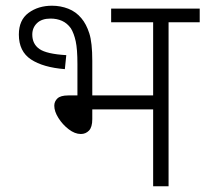

<svg xmlns="http://www.w3.org/2000/svg" viewBox="-20 -652 719 672"><path d="M162 -632Q192 -632 219 -621.5Q246 -611 265 -588Q282 -568 292.5 -535.5Q303 -503 303 -439V-318H516V-574H369V-622H679V-574H570V0H516V-269H303V-235Q303 -207 291.5 -195Q280 -183 263 -183Q242 -183 220.5 -199.5Q199 -216 184.5 -239Q170 -262 170 -282Q170 -297 181 -307.5Q192 -318 219 -318H251V-428Q251 -480 245 -507.5Q239 -535 228 -553Q215 -571 197 -579Q179 -587 157 -587Q126 -587 109.5 -571Q93 -555 93 -531Q93 -498 118 -480.5Q143 -463 212 -459L207 -410Q131 -416 88.5 -444Q46 -472 46 -531Q46 -582 80 -607Q114 -632 162 -632Z"/></svg>

Font: Noto Sans Light
Style: Italic
Weight: 300
Italic angle: -12°
Designer: Monotype Design Team
Foundry: Monotype Imaging Inc.
Version: Version 2.013; ttfautohint (v1.8.4.7-5d5b)